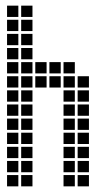

<svg xmlns="http://www.w3.org/2000/svg" viewBox="-20 -665 390 680"><path d="M55 -495V-455H95V-495ZM55 -445V-405H95V-445ZM55 -395V-355H95V-395ZM55 -345V-305H95V-345ZM55 -295V-255H95V-295ZM55 -245V-205H95V-245ZM55 -195V-155H95V-195ZM55 -145V-105H95V-145ZM55 -95V-55H95V-95ZM55 -45V-5H95V-45ZM5 -45V-5H45V-45ZM5 -95V-55H45V-95ZM5 -145V-105H45V-145ZM5 -195V-155H45V-195ZM5 -245V-205H45V-245ZM5 -295V-255H45V-295ZM5 -345V-305H45V-345ZM5 -395V-355H45V-395ZM5 -445V-405H45V-445ZM5 -495V-455H45V-495ZM5 -545V-505H45V-545ZM5 -595V-555H45V-595ZM55 -595V-555H95V-595ZM55 -545V-505H95V-545ZM155 -445V-405H195V-445ZM105 -445V-405H145V-445ZM205 -445V-405H245V-445ZM205 -395V-355H245V-395ZM205 -345V-305H245V-345ZM205 -295V-255H245V-295ZM205 -245V-205H245V-245ZM205 -195V-155H245V-195ZM205 -145V-105H245V-145ZM205 -95V-55H245V-95ZM205 -45V-5H245V-45ZM255 -395V-355H295V-395ZM255 -345V-305H295V-345ZM255 -295V-255H295V-295ZM255 -245V-205H295V-245ZM255 -195V-155H295V-195ZM255 -145V-105H295V-145ZM255 -95V-55H295V-95ZM255 -45V-5H295V-45ZM105 -395V-355H145V-395ZM155 -395V-355H195V-395ZM5 -645V-605H45V-645ZM55 -645V-605H95V-645Z"/></svg>

Font: Nose Transport 13 Square
Style: Regular
Weight: 400
Designer: Nico Rohrbach
Foundry: Nose
Version: Version 1.400;Glyphs 3.2.3 (3260)